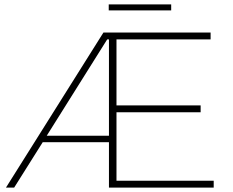

<svg xmlns="http://www.w3.org/2000/svg" viewBox="-20 -847 1052 867"><path d="M7 0 447 -700H931V-669H506V-371H886V-340H506V-31H945V0H472V-205H173L44 0ZM472 -669H464L191 -234H472ZM471 -800V-827H753V-800Z"/></svg>

Font: Montserrat Thin ExtraLight
Style: Regular
Weight: 250
Version: Version 9.000